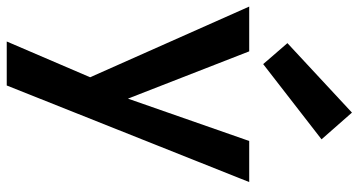

<svg xmlns="http://www.w3.org/2000/svg" viewBox="-273 -559 1090 584"><g transform="rotate(90 272.0 -267.0)"><path d="M0 0ZM215 3.8 106.2 257.5H240L533.8 -480H408.8L280 -111.2L136.2 -480H0ZM175 -522.5 403.8 -700 322.5 -792.5 111.2 -596.2Z"/></g></svg>

Font: Cambay
Style: Bold
Weight: 700
Designer: Pooja Saxena
Foundry: Pooja Saxena
Version: Version 1.096;PS 001.096;hotconv 1.0.70;makeotf.lib2.5.58329